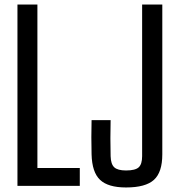

<svg xmlns="http://www.w3.org/2000/svg" viewBox="-20 -820 771 847"><path d="M57 0V-800H145V-79H332V0ZM536 7Q457 7 421.5 -26.5Q386 -60 384 -139Q382 -215 384 -290H468Q467 -251 467 -210.5Q467 -170 468 -131Q469 -96 484 -82Q499 -68 536 -68Q577 -68 592 -82Q607 -96 607 -131V-800H696V-139Q696 -60 659 -26.5Q622 7 536 7Z"/></svg>

Font: Big Shoulders Text Medium
Style: Regular
Weight: 500
Designer: Patric King
Foundry: XO Type Co
Version: Version 1.000; ttfautohint (v1.8.2)